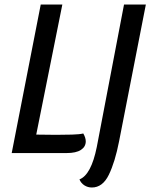

<svg xmlns="http://www.w3.org/2000/svg" viewBox="-20 -680 700 853"><path d="M141 -82 229 -81Q266 -81 300 -82Q334 -83 350 -87Q361 -68 361 -52Q361 -28 339.5 -14Q318 0 276 0H32L161 -660H257ZM388 153Q370 153 355 143.5Q340 134 333 117Q385 97 410 -27L531 -660H628L509 -52Q491 40 463.5 96.5Q436 153 388 153Z"/></svg>

Font: Sansita Light Italic
Style: Regular
Weight: 300
Italic angle: -11°
Designer: Pablo Cosgaya
Foundry: Omnibus-Type
Version: Version 1.006